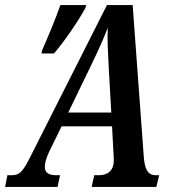

<svg xmlns="http://www.w3.org/2000/svg" viewBox="-60 -734 677 754"><path d="M176 -46H160C131 -46 116 -56 116 -79C116 -93 121 -112 133 -138L182 -238H380L386 -127C386 -121 387 -113 387 -106C387 -64 364 -46 328 -46H310L300 0H554L565 -46H551C518 -46 507 -74 504 -127L461 -714H360L62 -124C30 -59 17 -46 -14 -46H-31L-40 0H166ZM103 -524H152C194 -572 252 -659 275 -702L279 -714H177C160 -664 124 -578 105 -536ZM298 -478C328 -541 345 -577 363 -625C361 -577 364 -528 367 -469L377 -292H208Z"/></svg>

Font: Noto Serif Condensed Semi
Style: Italic
Weight: 600
Width: 3
Italic angle: -12°
Designer: Monotype Design Team
Foundry: Monotype Imaging Inc.
Version: Version 1.901